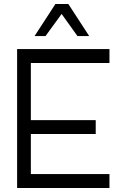

<svg xmlns="http://www.w3.org/2000/svg" viewBox="-20 -947 571 967"><path d="M66.2 -700H531.3V-629.8H135.4V-341.9H462.1V-272.2H135.4V-70.2H531.3V0H66.2ZM429.3 -765.2H370.2L290.4 -876.8L209.1 -765.2H154L259.1 -926.8H324.2Z"/></svg>

Font: Myanmar KatKuu
Style: Regular
Weight: 400
Designer: Khon Soe Zaw Thu
Foundry: MPUA
Version: Version 1.00 September 13, 2016, initial release